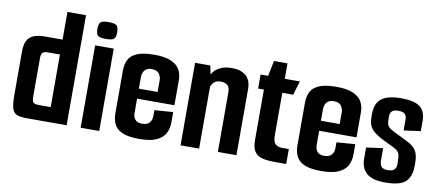

<svg xmlns="http://www.w3.org/2000/svg" viewBox="-60 -851 2473 1079"><g transform="rotate(10 1176.0 -311.0)"><path d="M128 0Q91 0 71.5 -8Q52 -16 44.5 -41Q37 -66 37 -116V-365Q37 -403 48.5 -426Q60 -449 85 -459.5Q110 -470 150 -470H250V-628H356V0ZM250 -85V-385H181Q159 -385 151 -376.5Q143 -368 143 -345V-130Q143 -100 151 -92.5Q159 -85 180 -85Z M436 0V-470H542V0ZM488 -516Q452 -516 442 -526Q432 -536 432 -563Q432 -591 442 -601.5Q452 -612 488 -612Q525 -612 535 -601.5Q545 -591 545 -563Q545 -536 535 -526Q525 -516 488 -516Z M771 5Q705 5 671.5 -11Q638 -27 626 -54Q614 -81 614 -113V-358Q614 -391 626 -417.5Q638 -444 672.5 -460Q707 -476 774 -476Q834 -476 869 -460.5Q904 -445 918.5 -419Q933 -393 933 -360V-266L827 -259V-340Q827 -361 814.5 -377.5Q802 -394 773 -394Q745 -394 732.5 -378Q720 -362 720 -340V-133Q720 -112 732 -97Q744 -82 770 -82Q801 -82 814 -97.5Q827 -113 827 -136V-169L933 -177V-117Q933 -82 918 -54.5Q903 -27 868 -11Q833 5 771 5ZM626 -216V-273H933V-216Z M1006 -471H1093L1103 -422Q1118 -449 1146.5 -463.5Q1175 -478 1214 -478Q1267 -478 1296 -453Q1325 -428 1325 -376V0H1219V-340Q1219 -368 1205.5 -380Q1192 -392 1166 -392Q1143 -392 1130.5 -381.5Q1118 -371 1112 -352V0H1006Z M1539 0Q1501 0 1472.5 -7Q1444 -14 1428.5 -36Q1413 -58 1413 -102V-390H1380V-470H1423L1441 -558H1518V-470H1604L1580 -390H1518V-148Q1518 -112 1531.5 -98.5Q1545 -85 1571 -85H1609V0Z M1810 5Q1744 5 1710.5 -11Q1677 -27 1665 -54Q1653 -81 1653 -113V-358Q1653 -391 1665 -417.5Q1677 -444 1711.5 -460Q1746 -476 1813 -476Q1873 -476 1908 -460.5Q1943 -445 1957.5 -419Q1972 -393 1972 -360V-266L1866 -259V-340Q1866 -361 1853.5 -377.5Q1841 -394 1812 -394Q1784 -394 1771.5 -378Q1759 -362 1759 -340V-133Q1759 -112 1771 -97Q1783 -82 1809 -82Q1840 -82 1853 -97.5Q1866 -113 1866 -136V-169L1972 -177V-117Q1972 -82 1957 -54.5Q1942 -27 1907 -11Q1872 5 1810 5ZM1665 -216V-273H1972V-216Z M2174 6Q2099 6 2067 -23.5Q2035 -53 2035 -106V-169L2130 -182V-111Q2130 -100 2133.5 -89Q2137 -78 2147 -71.5Q2157 -65 2177 -65Q2200 -65 2212.5 -75Q2225 -85 2225 -111Q2225 -148 2219.5 -165.5Q2214 -183 2189 -195Q2181 -200 2169.5 -205Q2158 -210 2146 -216Q2134 -222 2123 -227.5Q2112 -233 2105 -237Q2075 -254 2060 -270Q2045 -286 2040 -303.5Q2035 -321 2035 -342V-361Q2035 -421 2070 -448.5Q2105 -476 2181 -476Q2257 -476 2289.5 -451Q2322 -426 2322 -370V-313L2226 -300V-360Q2226 -385 2214.5 -394.5Q2203 -404 2178 -404Q2158 -404 2147.5 -397.5Q2137 -391 2134 -380.5Q2131 -370 2131 -359Q2131 -328 2136 -316Q2141 -304 2157 -293Q2165 -288 2179 -281Q2193 -274 2212 -265Q2231 -256 2254 -244Q2292 -226 2307 -201Q2322 -176 2322 -131V-116Q2322 -54 2290.5 -24Q2259 6 2174 6Z"/></g></svg>

Font: Smooch Sans
Style: Bold
Weight: 700
Designer: Robert E. Leuschke
Foundry: Robert E. Leuschke
Version: Version 1.010